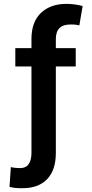

<svg xmlns="http://www.w3.org/2000/svg" viewBox="-20 -780 482 1004"><path d="M376 -528.3V-432.6H272V20Q272 109.9 226.1 157.2Q180.2 204.6 96.7 204.1Q79.6 204.6 63.5 203.1Q47.4 201.7 29.8 197.3L36.6 93.8Q44.9 96.2 60.3 97.7Q75.7 99.1 84 99.1Q115.7 99.1 130.1 77.9Q144.5 56.6 144.5 20V-432.6H60.1V-528.3H144.5V-575.7Q144.5 -665.5 194.3 -712.6Q244.1 -759.8 327.6 -759.8Q349.6 -759.8 372.3 -756.6Q395 -753.4 412.1 -748.5L395 -647.5Q386.2 -649.4 375.7 -650.9Q365.2 -652.3 349.6 -651.9Q272 -652.8 272 -575.7V-528.3Z"/></svg>

Font: Inter Semi Bold
Style: Regular
Weight: 600
Designer: Rasmus Andersson
Foundry: rsms
Version: Version 4.000;git-e0f93cc